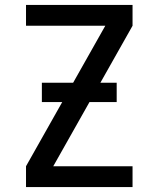

<svg xmlns="http://www.w3.org/2000/svg" viewBox="-20 -755 640 775"><path d="M85 0V-84L405 -651H85V-735H515V-651L195 -84H515V0ZM149 -343V-421H451V-343Z"/></svg>

Font: Zed Mono Medium Extended
Style: Regular
Weight: 500
Width: 7
Monospace: yes
Designer: Belleve Invis
Foundry: Belleve Invis
Version: Version 1.0.0; ttfautohint (v1.8.4)